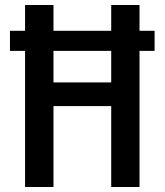

<svg xmlns="http://www.w3.org/2000/svg" viewBox="-20 -750 660 770"><path d="M600 -626.5H539.5V-730H426V-626.5H194.5V-730H80.5V-626.5H20V-546H80.5V0H194.5V-324.5H426V0H539.5V-546H600ZM194.5 -419.5V-546H426V-419.5Z"/></svg>

Font: Monaspace Neon Medium
Style: Regular
Weight: 500
Designer: Riley Cran & the Lettermatic Team
Foundry: Lettermatic
Version: Version 1.200 (Monaspace Neon)